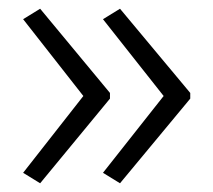

<svg xmlns="http://www.w3.org/2000/svg" viewBox="-20 -492 489 440"><path d="M416 -266 255 -72 216 -96 355 -272 216 -448 255 -472 416 -279ZM232 -266 72 -72 33 -96 171 -272 33 -448 72 -472 232 -279Z"/></svg>

Font: Noto Sans Lao Light
Style: Regular
Weight: 300
Designer: Monotype Design Team
Foundry: Monotype Imaging Inc.
Version: Version 2.003; ttfautohint (v1.8.4.7-5d5b)